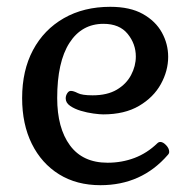

<svg xmlns="http://www.w3.org/2000/svg" viewBox="-20 -530 569 564"><path d="M275 14Q205 14 153.5 -18Q102 -50 73.5 -107.5Q45 -165 45 -242Q45 -323 77 -383Q109 -443 167.5 -476.5Q226 -510 304 -510Q362 -510 399.5 -489Q437 -468 455.5 -434.5Q474 -401 474 -363Q474 -322 452.5 -283Q431 -244 388.5 -219Q346 -194 283 -194Q273 -194 254.5 -196.5Q236 -199 217.5 -204.5Q199 -210 186 -219Q173 -228 173 -241Q173 -249 177.5 -256Q182 -263 188 -263Q196 -263 208.5 -256.5Q221 -250 252 -250Q295 -250 323 -266.5Q351 -283 365 -309.5Q379 -336 379 -364Q379 -401 355 -430.5Q331 -460 284 -460Q220 -460 184 -404Q148 -348 148 -242Q148 -154 185.5 -103Q223 -52 296 -52Q338 -52 375 -66Q412 -80 442 -109Q446 -113 451 -113Q459 -113 468 -103.5Q477 -94 477 -84Q477 -79 473 -75Q396 14 275 14Z"/></svg>

Font: Gabriela
Style: Regular
Weight: 400
Designer: Eduardo Rodriguez Tunni
Foundry: Eduardo Rodriguez Tunni
Version: Version 2.001;gftools[0.9.26]